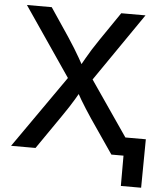

<svg xmlns="http://www.w3.org/2000/svg" viewBox="-59 -779 829 986"><g transform="rotate(5 355.5 -286.0)"><path d="M21.5 0 310.5 -413.1V-330.6L39.6 -727.5H167.5L264.6 -583Q285.2 -552.2 300 -527.8Q314.9 -503.4 328.4 -480Q341.8 -456.5 356.9 -428.7H333.5Q349.1 -456.1 362.3 -479.7Q375.5 -503.4 390.9 -527.8Q406.2 -552.2 427.2 -583L525.9 -727.5H650.9L381.3 -335.9V-416L667 0H538.6L418.9 -174.8Q400.9 -202.1 387 -223.6Q373 -245.1 360.6 -266.4Q348.1 -287.6 334 -313.5H355Q340.8 -288.1 328.1 -267.1Q315.4 -246.1 301.5 -224.4Q287.6 -202.6 268.1 -174.8L147.5 0ZM601.1 156.2V0H562.5V-93.8H708L705.6 156.2Z"/></g></svg>

Font: Inter 20pt Medium
Style: Regular
Weight: 500
Version: Version 4.001;git-66647c0bb